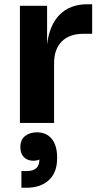

<svg xmlns="http://www.w3.org/2000/svg" viewBox="-20 -575 461 898"><path d="M232.9 0H73.2V-547.9H200.2V-367.2Q210.9 -458 259.3 -506.6Q307.6 -555.2 390.1 -555.2H411.1V-417H371.1Q304.7 -417 268.8 -380.9Q232.9 -344.7 232.9 -278.8ZM152.8 43.9Q197.3 43.9 222.2 74.7Q247.1 105.5 247.1 160.2V166Q247.1 231.9 208.5 267.6Q169.9 303.2 103 303.2H80.1V225.1H105Q164.1 225.1 164.1 171.9V170.9Q152.3 176.8 136.2 176.8Q108.9 176.8 92 160.2Q75.2 143.6 75.2 113.8Q75.2 78.6 97.2 61.3Q119.1 43.9 152.8 43.9Z"/></svg>

Font: Sora
Style: Bold
Weight: 700
Designer: Jonathan Barnbrook, Julián Moncada
Foundry: Barnbrook Fonts
Version: Version 2.000